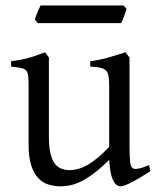

<svg xmlns="http://www.w3.org/2000/svg" viewBox="-20 -657 570 692"><path d="M522 -40Q503.9 -28.3 487.3 -18.3Q470.7 -8.3 456.5 -1Q442.4 6.3 431.6 10.5Q420.9 14.6 415 14.6Q397.9 14.6 387.2 -8.1Q376.5 -30.8 373.5 -81.1Q343.3 -50.8 318.1 -32Q293 -13.2 271.7 -2.9Q250.5 7.3 232.7 11Q214.8 14.6 199.2 14.6Q176.3 14.6 155.3 8.3Q134.3 2 118.2 -14.9Q102.1 -31.7 92.5 -61Q83 -90.3 83 -136.2V-347.2Q83 -370.6 81.5 -383.5Q80.1 -396.5 74 -403.1Q67.9 -409.7 55.2 -412.1Q42.5 -414.6 20 -417V-436.5Q37.6 -438.5 53 -441.4Q68.4 -444.3 82.8 -448.2Q97.2 -452.1 111.8 -457.3Q126.5 -462.4 142.6 -468.8L156.2 -449.7V-163.1Q156.2 -128.9 161.4 -106Q166.5 -83 176 -69.3Q185.5 -55.7 199.5 -49.8Q213.4 -43.9 231 -43.9Q246.6 -43.9 262.9 -48.6Q279.3 -53.2 296.6 -63.2Q314 -73.2 333 -89.1Q352.1 -105 373.5 -127.9V-347.2Q373.5 -369.1 371.3 -382.3Q369.1 -395.5 361.8 -402.8Q354.5 -410.2 341.1 -413.1Q327.6 -416 305.2 -417V-436.5Q340.3 -440.9 372.6 -450.2Q404.8 -459.5 432.1 -468.8L446.8 -449.7V-124Q446.8 -93.8 449 -74.7Q451.2 -55.7 458 -50.8Q463.9 -46.9 478 -49.1Q492.2 -51.3 517.1 -62ZM436 -625.5Q435.1 -620.1 432.6 -613Q430.2 -606 427.2 -598.9Q424.3 -591.8 421.6 -585Q418.9 -578.1 417 -573.7H116.7L106 -585.9Q106.9 -591.3 109.4 -598.1Q111.8 -605 114.7 -612.1Q117.7 -619.1 120.6 -625.7Q123.5 -632.3 126 -637.2H425.3Z"/></svg>

Font: Gentium Unicode
Style: Regular
Weight: 400
Version: Version 1.009